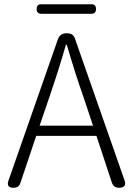

<svg xmlns="http://www.w3.org/2000/svg" viewBox="-20 -886 627 906"><path d="M44 0Q8 0 20 -34L253 -700Q263 -729 294 -729H297Q326 -729 334 -703L567 -37Q581 0 541 0Q516 0 508 -24L435 -245H293H151L76 -22Q69 0 44 0ZM167 -293H293H419L375 -425Q337 -532 295 -675H291Q260 -565 212 -425ZM175 -821Q153 -821 153 -844Q153 -866 175 -866H293H411Q433 -866 433 -844Q433 -821 411 -821Z"/></svg>

Font: GenSenRounded TW L
Style: Regular
Weight: 300
Version: Version 1.501;PS 1;hotconv 16.6.51;makeotf.lib2.5.65220